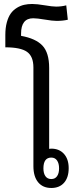

<svg xmlns="http://www.w3.org/2000/svg" viewBox="-20 -938 382 965"><path d="M313 -911.1 320.8 -838.9Q296.4 -833 264.2 -833Q244.1 -833 205.3 -839.6Q166.5 -846.2 147 -846.2Q85.9 -846.2 85.9 -769V-757.8Q159.7 -744.6 193.4 -708.7Q227.1 -672.9 227.1 -596.2V-189.9Q230 -190.9 237.8 -190.9Q277.8 -190.9 301.5 -164.6Q325.2 -138.2 325.2 -92.8Q325.2 -45.9 302 -19.5Q278.8 6.8 237.8 6.8Q195.3 6.8 171.6 -22Q147.9 -50.8 147.9 -103V-599.1Q147.9 -654.8 115.7 -677.5Q83.5 -700.2 6.8 -700.2V-762.2Q6.8 -798.3 14.4 -825.9Q22 -853.5 34.4 -870.6Q46.9 -887.7 64.9 -898.7Q83 -909.7 101.6 -913.8Q120.1 -918 142.1 -918Q166 -918 204.6 -911.4Q243.2 -904.8 262.2 -904.8Q288.1 -904.8 313 -911.1ZM237.8 -146Q198.2 -146 198.2 -91.8Q198.2 -66.9 208.3 -52.5Q218.3 -38.1 237.8 -38.1Q256.8 -38.1 266.8 -52.5Q276.9 -66.9 276.9 -91.8Q276.9 -116.7 266.8 -131.3Q256.8 -146 237.8 -146Z"/></svg>

Font: Noto Sans Thai Looped Condensed
Style: Regular
Weight: 400
Width: 3
Designer: Sasikarn Vongin, Ben Mitchell
Foundry: The Fontpad Ltd
Version: Version 1.00